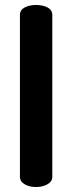

<svg xmlns="http://www.w3.org/2000/svg" viewBox="-20 -751 290 771"><path d="M60 -41V-691Q60 -711 79 -721Q98 -731 125 -731Q152 -731 171 -721Q190 -711 190 -691V-41Q190 -22 170.5 -11Q151 0 125 0Q98 0 79 -11Q60 -22 60 -41Z"/></svg>

Font: Terminal Dosis
Style: Bold
Weight: 700
Designer: EdgarTolentino, PabloImpallari, IginoMarini
Foundry: EdgarTolentino, PabloImpallari, IginoMarini
Version: Version 1.006